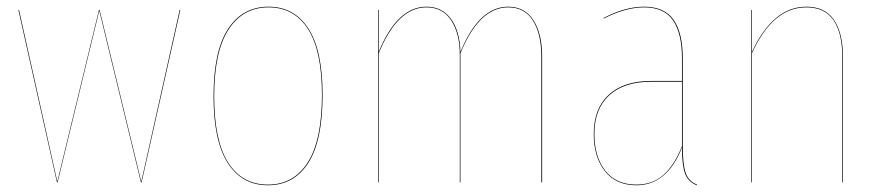

<svg xmlns="http://www.w3.org/2000/svg" viewBox="-20 -547 2646 576"><path d="M521 -517.1 404.8 0H402.8L277.8 -515.1L152.8 0H150.9L35.2 -517.1H37.1L151.9 -2L276.9 -517.1H278.8L403.8 -2L519 -517.1Z M785.6 -526.9Q862.8 -526.9 905.3 -461.2Q947.8 -395.5 947.8 -262.2Q947.8 -125 904.8 -58.1Q861.8 8.8 783.7 8.8Q706.1 8.8 663.3 -57.9Q620.6 -124.5 620.6 -257.8Q620.6 -394 664.3 -460.4Q708 -526.9 785.6 -526.9ZM622.6 -257.8Q622.6 -125 664.6 -59.1Q706.5 6.8 783.7 6.8Q860.8 6.8 903.3 -59.8Q945.8 -126.5 945.8 -262.2Q945.8 -394.5 904.1 -459.7Q862.3 -524.9 785.6 -524.9Q709 -524.9 665.8 -458.7Q622.6 -392.6 622.6 -257.8Z M1504.4 -526.9Q1554.2 -526.9 1580.3 -486.3Q1606.4 -445.8 1606.4 -377.9V0H1604V-377.9Q1604 -445.3 1578.9 -485.1Q1553.7 -524.9 1504.4 -524.9Q1417.5 -524.9 1361.3 -387.2V0H1359.4V-382.8Q1359.4 -446.3 1333.7 -485.6Q1308.1 -524.9 1259.3 -524.9Q1172.4 -524.9 1116.2 -387.2V0H1114.3V-517.1H1116.2V-391.6Q1171.9 -526.9 1259.3 -526.9Q1306.2 -526.9 1332.8 -490.5Q1359.4 -454.1 1361.3 -391.1Q1417 -526.9 1504.4 -526.9Z M2028.3 -109.9Q2028.3 -53.2 2037.1 -28.1Q2045.9 -2.9 2071.3 6.8L2070.3 8.8Q2044.4 -1.5 2035.2 -26.1Q2025.9 -50.8 2025.9 -104.5Q1981.4 8.8 1889.2 8.8Q1828.1 8.8 1794.7 -33.7Q1761.2 -76.2 1761.2 -145Q1761.2 -221.2 1806.2 -262.7Q1851.1 -304.2 1934.1 -304.2H2025.9V-372.1Q2025.9 -446.3 1999.3 -485.6Q1972.7 -524.9 1912.1 -524.9Q1856.9 -524.9 1791 -491.2V-493.2Q1855.5 -526.9 1912.1 -526.9Q1973.6 -526.9 2001 -487.3Q2028.3 -447.8 2028.3 -372.1ZM1889.2 6.8Q1937.5 6.8 1970.2 -22Q2002.9 -50.8 2025.9 -108.4V-301.8H1934.1Q1852.1 -301.8 1807.6 -261Q1763.2 -220.2 1763.2 -145Q1763.2 -76.7 1795.9 -34.9Q1828.6 6.8 1889.2 6.8Z M2398.9 -526.9Q2455.1 -526.9 2481.9 -487.3Q2508.8 -447.8 2508.8 -377.9V0H2506.8V-377.9Q2506.8 -447.3 2480.7 -486.1Q2454.6 -524.9 2398.9 -524.9Q2298.3 -524.9 2235.8 -387.2V0H2233.9V-517.1H2235.8V-391.1Q2298.8 -526.9 2398.9 -526.9Z"/></svg>

Font: Fira Sans Compressed Two
Style: Regular
Weight: 100
Width: 1
Designer: Carrois Corporate & Edenspiekermann AG
Foundry: Carrois Corporate GbR & Edenspiekermann AG
Version: Version 4.203;PS 004.203;hotconv 1.0.88;makeotf.lib2.5.64775